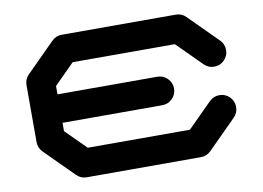

<svg xmlns="http://www.w3.org/2000/svg" viewBox="-76 -824 1286 940"><g transform="rotate(-10 567.0 -354.0)"><path d="M91.8 -545.9 233.4 -687.5Q253.9 -708.5 283.2 -708.5H850.6Q879.9 -708.5 900.4 -687.5L1042 -545.9Q1063 -525.4 1063 -495.6Q1063 -466.3 1042.2 -445.6Q1021.5 -424.8 992.2 -424.8Q962.9 -424.8 941.9 -445.8L820.8 -566.9H313L212.4 -466.3V-424.8H708.5Q737.8 -424.8 758.5 -404.1Q779.3 -383.3 779.3 -354Q779.3 -324.7 758.5 -304Q737.8 -283.2 708.5 -283.2H212.4V-241.7L313 -141.6H820.8L941.9 -262.7Q962.9 -283.2 992.2 -283.2Q1021.5 -283.2 1042.2 -262.5Q1063 -241.7 1063 -212.4Q1063 -183.1 1042 -162.1L900.4 -20.5Q879.9 0 850.6 0H283.2Q253.9 0 233.4 -20.5L91.8 -162.1Q70.8 -183.1 70.8 -212.4V-495.6Q70.8 -525.4 91.8 -545.9Z"/></g></svg>

Font: Robtronika
Style: Regular
Weight: 400
Designer: GGBot
Version: 1.00